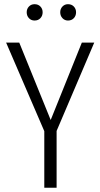

<svg xmlns="http://www.w3.org/2000/svg" viewBox="-20 -886 474 906"><path d="M143.1 -866.2Q160.2 -866.2 170.7 -855.2Q181.2 -844.2 181.2 -828.1Q181.2 -811.5 170.7 -800.3Q160.2 -789.1 143.1 -789.1Q127 -789.1 116.5 -800.3Q106 -811.5 106 -828.1Q106 -844.2 116.5 -855.2Q127 -866.2 143.1 -866.2ZM300.8 -866.2Q317.9 -866.2 328.4 -855.2Q338.9 -844.2 338.9 -828.1Q338.9 -811.5 328.4 -800.3Q317.9 -789.1 300.8 -789.1Q285.2 -789.1 274.7 -800.3Q264.2 -811.5 264.2 -828.1Q264.2 -844.2 274.7 -855.2Q285.2 -866.2 300.8 -866.2ZM424.8 -685.1 247.1 -268.1V0H189V-267.1L8.8 -685.1H70.8L219.2 -319.8L366.2 -685.1Z"/></svg>

Font: Fira Sans Compressed Light
Style: Regular
Weight: 300
Width: 1
Designer: Carrois Corporate & Edenspiekermann AG
Foundry: Carrois Corporate GbR & Edenspiekermann AG
Version: Version 4.203;PS 004.203;hotconv 1.0.88;makeotf.lib2.5.64775